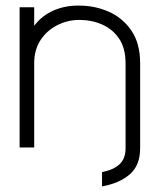

<svg xmlns="http://www.w3.org/2000/svg" viewBox="-20 -526 560 685"><path d="M344 139V88Q385 80 406.5 60Q428 40 428 3V-300Q428 -354 405 -388Q382 -422 344.5 -438.5Q307 -455 263 -455Q222 -455 185 -436.5Q148 -418 125 -383.5Q102 -349 102 -300V0H50V-500H102V-434Q130 -471 172 -489Q214 -507 263 -506Q319 -506 368.5 -484Q418 -462 449 -416.5Q480 -371 480 -300V3Q480 64 443 96Q406 128 344 139Z"/></svg>

Font: Kulim Park ExtraLight
Style: Regular
Weight: 275
Designer: Noponies / Dale Sattler
Foundry: Noponies
Version: Version 1.000; ttfautohint (v1.8.3)